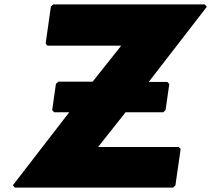

<svg xmlns="http://www.w3.org/2000/svg" viewBox="-20 -852 967 879"><path d="M727 -338 738 -348 755 -467 746 -477H661L927 -821L917 -832H224L213 -822L189 -653L197 -643H535L404 -478H247L236 -468L219 -348L228 -338H297L39 -4L48 7H772L783 -3L807 -170L798 -179H429L555 -338Z"/></svg>

Font: Hussar Woodtype
Style: UltraObl
Weight: 900
Foundry: Cannot Into Space Fonts
Version: Version 1.07